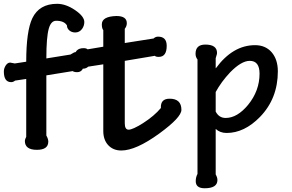

<svg xmlns="http://www.w3.org/2000/svg" viewBox="-64 -791 1549 1017"><path d="M74.9 -372.8 15.9 -364.1Q6.2 -355.9 -4.6 -355.9Q-43.6 -355.9 -43.6 -412.3Q-43.6 -428.7 -33.8 -444.1Q-23.6 -459.5 -10.3 -459.5L14.4 -454.9L74.9 -464.1Q74.9 -626.2 107.2 -694.4Q144.1 -770.8 238.5 -770.8Q284.6 -770.8 333.8 -737.4Q382.6 -704.1 382.6 -674.4Q382.6 -654.4 370.8 -637.9Q356.9 -619 334.4 -619Q315.4 -619 302.1 -630.8Q290.3 -642.1 290.8 -655.9Q276.4 -681 233.3 -681Q206.2 -681 194.4 -639.5Q181.5 -594.4 181.5 -481.5L309.2 -502.1L321.5 -509.2Q329.2 -514.9 335.9 -514.9Q382.1 -514.9 382.1 -467.2Q382.1 -408.7 344.6 -408.7Q328.7 -408.7 321 -414.4L181.5 -391.8V-73.3Q191.8 -54.9 191.8 -41Q191.8 2.6 131.3 2.6Q67.7 2.6 67.7 -44.6Q67.7 -52.8 74.9 -66.2Z M483.1 -631.3Q475.4 -640.5 475.4 -662.1Q475.4 -704.1 552.8 -706.2Q607.7 -706.2 607.7 -668.2Q607.7 -651.8 596.9 -638.5V-563.1L749.7 -587.2Q759.5 -596.9 773.3 -596.9Q819 -596.9 819 -548.2Q819 -489.7 776.9 -489.7Q760.5 -489.7 756.4 -495.4L596.9 -468.7V-137.9Q596.9 -104.1 617.4 -104.1Q638.5 -104.1 693.3 -138.5Q753.3 -176.9 788.2 -219Q785.6 -268.2 834.4 -268.2Q896.9 -268.2 896.9 -209.2Q896.9 -169.2 779.5 -83.6Q655.9 6.2 578.5 6.2Q534.9 6.2 508.2 -23.1Q483.1 -51.3 483.1 -96.9V-450.3L403.1 -437.9Q393.8 -428.7 379 -427.2Q330.3 -429.2 330.3 -484.6Q330.3 -535.9 379 -535.9Q393.3 -535.9 400 -529.7L483.1 -543.6Z M1078.5 -429.7H1079.5Q1169.2 -551.8 1287.2 -551.8Q1341.5 -551.8 1374.4 -514.9Q1407.7 -476.4 1407.7 -413.3Q1407.7 -269.2 1313.3 -171.8Q1230.3 -86.7 1136.4 -86.7Q1101.5 -86.7 1078.5 -108.2V132.8Q1087.7 149.2 1087.7 162.6Q1087.7 206.2 1020 206.2Q972.8 206.2 972.8 168.7Q972.8 147.7 982.1 130.3V-475.9Q971.8 -488.7 971.8 -506.2Q971.8 -554.9 1023.6 -554.9Q1085.6 -554.9 1085.6 -510.3Q1085.6 -504.6 1082.1 -494.9L1078.5 -482.6ZM1078.5 -200Q1095.9 -166.2 1131.3 -166.2Q1192.8 -166.2 1250.3 -235.9Q1310.8 -310.3 1310.8 -401Q1310.8 -468.7 1259 -468.7Q1214.4 -468.7 1154.9 -407.7Q1107.7 -357.4 1078.5 -303.6Z"/></svg>

Font: Myanmar Handwriting
Style: Regular
Weight: 400
Designer: Khon Soe Zaw Thu
Foundry: PaOh Unicode khonsoezawthu@gmail.com and @hotmail.com
Version: Version 1.30 November 9, 2016